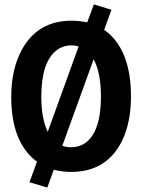

<svg xmlns="http://www.w3.org/2000/svg" viewBox="-20 -768 647 874"><path d="M407.2 -748 377 -666Q341.8 -673.8 305.7 -673.8Q150.4 -673.8 78.1 -539.1Q31.2 -451.2 31.2 -327.1Q31.2 -128.9 136.7 -41Q143.6 -36.1 148.4 -32.2L114.3 61.5L195.3 85.9L224.6 4.9Q265.6 14.6 303.7 14.6Q464.8 14.6 535.2 -126Q576.2 -210.9 576.2 -328.1Q576.2 -533.2 467.8 -622.1Q460 -627.9 454.1 -631.8L487.3 -723.6ZM168 -328.1Q168 -484.4 237.3 -539.1Q267.6 -561.5 305.7 -561.5Q322.3 -561.5 337.9 -556.6L197.3 -168Q168 -228.5 168 -328.1ZM303.7 -97.7Q281.2 -97.7 263.7 -104.5L406.2 -498Q439.5 -437.5 439.5 -327.1Q439.5 -168 367.2 -116.2Q338.9 -97.7 303.7 -97.7Z"/></svg>

Font: Yaldevi Colombo
Style: Bold
Weight: 700
Designer: Sol Matas, Denzil Rajitha, Kosala Senevirathne and Pathum Egodawatta
Foundry: Mooniak
Version: Version 1.020 ; ttfautohint (v1.6)